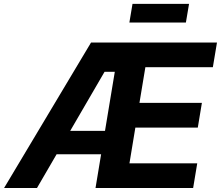

<svg xmlns="http://www.w3.org/2000/svg" viewBox="-42 -940 1104 960"><path d="M-21.6 0 413.3 -727.5H1042.9L1022.3 -604.1H684.9L655.3 -425.8H967.5L947 -302.1H634.8L605.3 -123.5H944.2L923.7 0H435.6L532 -581H480.8L142.9 0ZM177.7 -168.8 197 -285.8H567.3L548 -168.8ZM903.2 -920.5 887.5 -827.4H604.9L620.5 -920.5Z"/></svg>

Font: Inter Variable
Style: Italic
Weight: 400
Italic angle: -9.39999°
Designer: Rasmus Andersson
Foundry: rsms
Version: Version 4.001;git-9221beed3